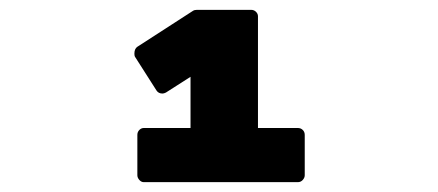

<svg xmlns="http://www.w3.org/2000/svg" viewBox="-20 -720 890 390"><path d="M585 -460Q591 -460 595 -456Q599 -452 599 -446V-364Q599 -359 595 -354.5Q591 -350 585 -350H272Q267 -350 263 -354.5Q259 -359 259 -364V-446Q259 -452 263 -456Q267 -460 272 -460H367V-564L317 -532Q313 -530 310 -530Q302 -530 298 -536L254 -605Q253 -607 253 -611Q253 -621 259 -625L372 -698Q375 -700 380 -700H490Q496 -700 500 -696Q504 -692 504 -687V-460Z"/></svg>

Font: Rubik Mono One
Style: Regular
Weight: 400
Designer: Hubert and Fischer with Elvire Volk Leonovitch (Cyrillic Expansion: Cyreal)
Foundry: Hubert and Fischer with Elvire Volk Leonovitch
Version: Version 2.000